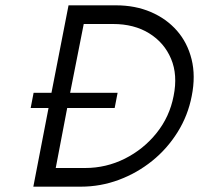

<svg xmlns="http://www.w3.org/2000/svg" viewBox="-20 -700 746 720"><path d="M105 0 162 -295H95L106 -352H173L237 -680H415Q487 -680 545.5 -655Q604 -630 643.5 -585Q683 -540 698.5 -477.5Q714 -415 699 -340Q685 -267 646 -204.5Q607 -142 550.5 -96.5Q494 -51 425.5 -25.5Q357 0 283 0ZM189 -70H299Q378 -70 448 -105Q518 -140 567 -201Q616 -262 631 -340Q647 -419 621.5 -479.5Q596 -540 539.5 -575Q483 -610 404 -610H294L243 -352H421L410 -295H232Z"/></svg>

Font: Teachers
Style: Italic
Weight: 400
Italic angle: -11°
Designer: Alfredo Marco Pradil, Chank Diesel
Version: Version 1.001